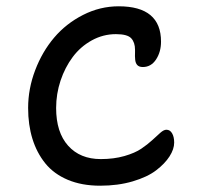

<svg xmlns="http://www.w3.org/2000/svg" viewBox="-20 -651 638 613"><path d="M299.8 -58.1Q241.2 -58.1 196.5 -76.9Q151.9 -95.7 124.5 -129.6Q97.2 -163.6 83.5 -208Q69.8 -252.4 69.8 -306.2Q69.8 -367.7 92.3 -426.8Q114.7 -485.8 152.8 -530.8Q190.9 -575.7 245.1 -603.3Q299.3 -630.9 358.9 -630.9Q494.1 -630.9 494.1 -518.1Q494.1 -485.4 478.3 -461.2Q462.4 -437 436 -437Q429.7 -437 425.3 -438.7Q420.9 -440.4 418.2 -443.4Q415.5 -446.3 413.8 -450.7Q412.1 -455.1 411.6 -460.4Q411.1 -465.8 410.9 -471.9Q410.6 -478 411.1 -484.4Q411.1 -489.7 411.1 -492.2Q411.1 -515.6 398.9 -528.8Q386.7 -542 350.1 -542Q309.1 -542 272.9 -522Q236.8 -502 212.2 -469Q187.5 -436 173.3 -393.6Q159.2 -351.1 159.2 -306.2Q159.2 -228.5 197.5 -185.8Q235.8 -143.1 301.8 -143.1Q343.3 -143.1 377.2 -152.8Q411.1 -162.6 431.2 -176.3Q451.2 -189.9 466.1 -203.6Q481 -217.3 491.9 -227.1Q502.9 -236.8 511.2 -236.8Q522.9 -236.8 529.5 -225.3Q536.1 -213.9 536.1 -195.8Q536.1 -174.8 521.2 -151.6Q506.3 -128.4 478.5 -107.2Q450.7 -85.9 403.8 -72Q356.9 -58.1 299.8 -58.1Z"/></svg>

Font: Shantell Sans Irregular
Style: Regular
Weight: 400
Designer: Stephen Nixon, Anya Danilova, Shantell Martin
Foundry: Arrow Type
Version: Version 1.006;[9816181b4]